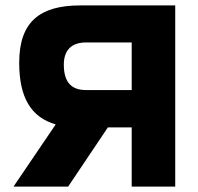

<svg xmlns="http://www.w3.org/2000/svg" viewBox="-20 -690 732 710"><path d="M277 -670C128 -670 51 -610 51 -458C51 -329 95 -256 186 -230L30 0H232L379 -219H467V0H628V-670ZM216 -451C216 -505 245 -533 298 -533H467V-357H298C245 -357 216 -385 216 -451Z"/></svg>

Font: LT Wave Alt Black
Style: Regular
Weight: 900
Designer: Daniel Lyons
Version: Version 2.5 (Glyphs App)